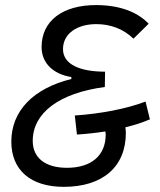

<svg xmlns="http://www.w3.org/2000/svg" viewBox="-20 -723 626 753"><path d="M550.8 -324.7C479.5 -297.4 377.4 -276.9 273.4 -270L281.7 -195.3C319.8 -197.8 357.4 -201.7 393.1 -207.5C394 -203.1 394.5 -198.7 394.5 -195.3C394.5 -112.8 337.9 -64.9 242.7 -64.9C158.2 -64.9 108.4 -103.5 108.4 -170.4C108.4 -280.8 213.4 -358.4 391.1 -381.8L392.1 -441.9C294.9 -441.9 227.1 -469.7 227.1 -530.3C227.1 -590.8 281.7 -628.4 357.9 -628.4C411.1 -628.4 462.9 -610.8 503.4 -571.3L563 -629.9C517.6 -677.7 446.3 -703.1 356.4 -703.1C224.6 -703.1 143.1 -640.6 143.1 -538.6C143.1 -475.6 188.5 -432.1 259.8 -420.9V-413.1C110.4 -376.5 24.4 -287.6 24.4 -167.5C24.4 -55.7 100.6 9.8 230 9.8C382.8 9.8 473.6 -68.8 473.6 -202.1C473.6 -208.5 472.7 -216.3 471.7 -223.6C507.8 -232.4 540.5 -243.2 567.9 -254.9Z"/></svg>

Font: Cascadia Code PL SemiLight
Style: Italic
Weight: 350
Italic angle: -10°
Monospace: yes
Designer: Aaron Bell
Foundry: Saja Typeworks
Version: Version 2404.023